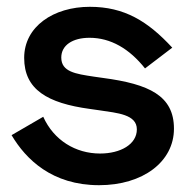

<svg xmlns="http://www.w3.org/2000/svg" viewBox="-20 -530 559 564"><path d="M51 -360C51 -267 119 -227 244 -210L272 -206C325 -198 382 -194 382 -150C382 -106 334 -79 274 -79C202 -79 138 -118 107 -187L14 -133C56 -62 133 14 271 14C400 14 491 -55 491 -152C491 -249 418 -283 283 -301L255 -305C202 -313 160 -319 160 -361C160 -397 193 -419 243 -419C305 -419 360 -387 406 -329L486 -390C414 -468 345 -510 244 -510C137 -510 51 -452 51 -360Z"/></svg>

Font: Space Text SemiBold
Style: Regular
Weight: 600
Designer: Florian Karsten (Space Text), Colophon Foundry (Space Mono)
Foundry: Florian Karsten
Version: Version 1.003;PS 001.003;hotconv 1.0.88;makeotf.lib2.5.64775